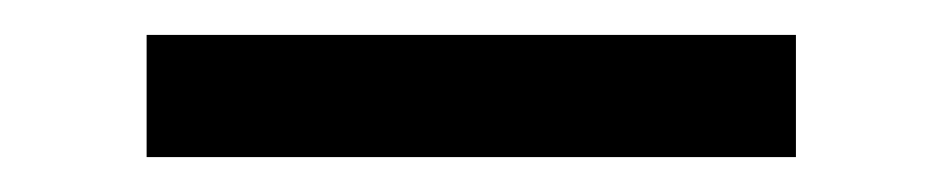

<svg xmlns="http://www.w3.org/2000/svg" viewBox="-20 -395 540 110"><path d="M436 -305H64V-375H436Z"/></svg>

Font: Moesevka
Style: Regular
Weight: 400
Monospace: yes
Designer: Belleve Invis
Foundry: Belleve Invis
Version: Version 32.5.0; ttfautohint (v1.8.4)